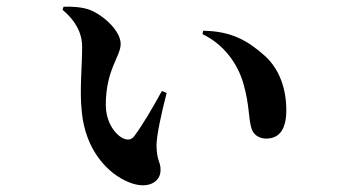

<svg xmlns="http://www.w3.org/2000/svg" viewBox="-20 -535 1040 568"><path d="M223 -396C223 -338 215 -266 222 -204C233 -90 299 -21 361 4C414 26 455 6 455 -32C455 -59 444 -56 443 -105C443 -133 457 -198 473 -260L459 -266C431 -215 403 -167 377 -132C368 -121 358 -120 346 -125C324 -134 293 -170 293 -225C293 -329 337 -368 337 -405C337 -442 290 -487 248 -505C223 -515 188 -516 168 -515L165 -506C201 -476 223 -440 223 -396ZM579 -434C642 -404 683 -347 700 -288C719 -221 714 -188 724 -155C730 -134 750 -125 767 -125C809 -125 827 -156 827 -209C827 -270 808 -331 761 -372C712 -415 664 -443 581 -444Z"/></svg>

Font: Noto Serif KR
Style: Bold
Weight: 700
Designer: Ryoko NISHIZUKA 西塚涼子 (kana & ideographs); Frank Grießhammer (Latin, Greek & Cyrillic); Wenlong ZHANG 张文龙 (bopomofo); San
Foundry: Adobe
Version: Version 2.001;hotconv 1.1.0;makeotfexe 2.6.0